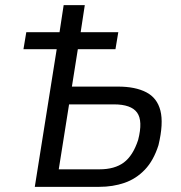

<svg xmlns="http://www.w3.org/2000/svg" viewBox="-20 -725 701 745"><path d="M115 0 200 -534H71L82 -600H211L227 -705H309L293 -600H439L428 -534H282L259 -389H438Q505 -389 547.5 -367Q590 -345 602.5 -295.5Q615 -246 595 -162Q576 -102 542 -66.5Q508 -31 463 -15.5Q418 0 365 0ZM208 -68H366Q425 -68 460.5 -94.5Q496 -121 516 -182Q535 -256 512 -288Q489 -320 422 -320H248Z"/></svg>

Font: Nunito Sans 7pt Condensed
Style: Italic
Weight: 400
Width: 3
Italic angle: -9°
Designer: Vernon Adams
Foundry: Vernon Adams
Version: Version 3.101;gftools[0.9.27]